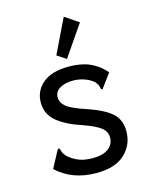

<svg xmlns="http://www.w3.org/2000/svg" viewBox="-107 -758 664 839"><g transform="rotate(-15 225.0 -338.5)"><path d="M226 10Q116 10 46 -56L85 -129L91 -137L97 -134Q99 -126 102 -117.5Q105 -109 116 -97Q136 -79 162 -68Q188 -57 227 -57Q272 -57 297 -75.5Q322 -94 322 -125Q322 -152 300 -169.5Q278 -187 223 -207Q153 -229 111 -262.5Q69 -296 69 -350Q69 -403 109.5 -437Q150 -471 227 -471Q283 -471 322.5 -453.5Q362 -436 392 -401L350 -344L344 -336L338 -341Q337 -349 334 -356.5Q331 -364 321 -376Q301 -392 277 -399.5Q253 -407 229 -407Q193 -407 169.5 -393Q146 -379 146 -353Q146 -329 168.5 -310.5Q191 -292 256 -271Q332 -245 365 -215Q398 -185 398 -134Q398 -72 354.5 -31Q311 10 226 10ZM229 -505 188 -532 263 -687 325 -645Z"/></g></svg>

Font: Inconsolata SemiCondensed Medium
Style: Regular
Weight: 500
Width: 4
Monospace: yes
Designer: Raph Levien, Cyreal, Brenton Simpson
Foundry: Raph Levien, Cyreal, Google
Version: Version 3.001; ttfautohint (v1.8.2.53-6de2)